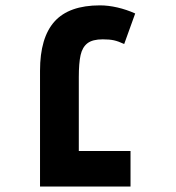

<svg xmlns="http://www.w3.org/2000/svg" viewBox="-20 -678 640 698"><path d="M343.5 -658.5Q373.5 -658.5 407 -650.8Q440.5 -643 471.5 -629L431.5 -518Q410 -528 394 -531.5Q378 -535 353.5 -535Q316.5 -535 298 -520.8Q279.5 -506.5 273 -477.8Q266.5 -449 266.5 -397.5V-129H454.5V0H125.5V-421Q125.5 -541 178.2 -599.8Q231 -658.5 343.5 -658.5Z"/></svg>

Font: JuliaMono ExtraBoldItalic
Style: Regular
Weight: 800
Italic angle: -9°
Monospace: yes
Designer: cormullion
Foundry: corm
Version: Version 0.049; ttfautohint (v1.8.4)